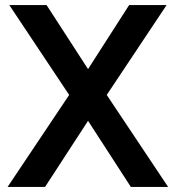

<svg xmlns="http://www.w3.org/2000/svg" viewBox="-20 -740 696 760"><path d="M10 0 253.8 -364.2 16.8 -720H164.3L328.5 -466.5L491.2 -720H639.5L402.5 -364.2L645.5 0H498L328.5 -261.7L158.3 0Z"/></svg>

Font: Vela Sans GX ExtLt
Style: Regular
Weight: 200
Designer: Principal design: Mikhail Sharanda - project Manrope.
Design modification: Ravid Balaliev
Foundry: Mikhail Sharanda
Version: Version 1.001